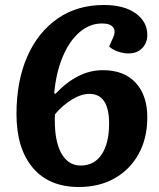

<svg xmlns="http://www.w3.org/2000/svg" viewBox="-20 -735 638 769"><path d="M296 14Q176 14 111 -63.5Q46 -141 46 -278Q46 -410 89 -508Q132 -606 210.5 -660.5Q289 -715 396 -715Q477 -715 523.5 -681.5Q570 -648 570 -595Q570 -563 549.5 -542Q529 -521 494 -521Q473 -521 451 -529Q429 -537 417 -549L432 -582Q445 -609 433.5 -625Q422 -641 389 -641Q339 -641 298.5 -606Q258 -571 231.5 -508.5Q205 -446 197 -362L202 -359Q246 -406 293.5 -430Q341 -454 392 -454Q477 -454 523.5 -403.5Q570 -353 570 -265Q570 -181 535 -118Q500 -55 438.5 -20.5Q377 14 296 14ZM303 -72Q358 -72 387.5 -117Q417 -162 417 -240Q417 -359 338 -359Q305 -359 267.5 -336Q230 -313 200 -277Q196 -178 223.5 -125Q251 -72 303 -72Z"/></svg>

Font: Literata 12pt
Style: Bold Italic
Weight: 700
Italic angle: -2°
Designer: Latin by Veronika Burian and Jose Scaglione. Greek by Irene Vlachou. Cyrillic by Vera Evstafieva
Foundry: TypeTogether
Version: Version 3.002